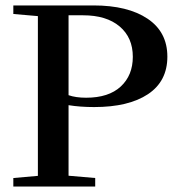

<svg xmlns="http://www.w3.org/2000/svg" viewBox="-20 -683 662 703"><path d="M28.8 0V-31.2L118.7 -39.1V-624L28.8 -631.8V-663.1H322.3Q447.8 -663.1 520.3 -614.5Q592.8 -565.9 592.8 -475.6Q592.8 -385.3 521.7 -338.1Q450.7 -291 324.7 -291Q273.4 -291 231 -297.9V-39.6L328.6 -31.2V0ZM295.4 -325.2Q377.9 -325.2 422.1 -366.2Q466.3 -407.2 466.3 -475.1Q466.3 -545.4 418 -586.2Q369.6 -627 284.2 -627H231V-334.5Q257.3 -325.2 295.4 -325.2Z"/></svg>

Font: Elstob 10pt Medium
Style: Regular
Weight: 500
Designer: Peter S. Baker
Version: Version 1.015